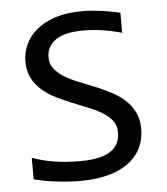

<svg xmlns="http://www.w3.org/2000/svg" viewBox="-49 -691 648 745"><g transform="rotate(-5 275.0 -319.0)"><path d="M486.8 -172.9Q486.8 -127.4 468.3 -93.3Q449.7 -59.1 416.5 -36.4Q383.3 -13.7 336.7 -2.4Q290 8.8 233.9 8.8Q208.5 8.8 183.3 6.8Q158.2 4.9 135 2Q111.8 -1 91.3 -4.9Q70.8 -8.8 54.2 -13.2V-97.2Q90.8 -83.5 136.5 -75.7Q182.1 -67.9 240.2 -67.9Q282.2 -67.9 311.8 -74.5Q341.3 -81.1 360.1 -94Q378.9 -106.9 387.5 -125.5Q396 -144 396 -168Q396 -193.8 381.6 -212.2Q367.2 -230.5 343.8 -244.9Q320.3 -259.3 290.3 -271.2Q260.3 -283.2 229 -295.9Q197.8 -308.6 167.7 -323.5Q137.7 -338.4 114.3 -358.6Q90.8 -378.9 76.4 -406.2Q62 -433.6 62 -471.2Q62 -503.9 75.7 -535.6Q89.4 -567.4 118.2 -592Q147 -616.7 192.1 -631.8Q237.3 -647 299.8 -647Q315.9 -647 334.7 -645.5Q353.5 -644 372.8 -641.4Q392.1 -638.7 410.9 -635.3Q429.7 -631.8 445.8 -627.9V-549.8Q408.2 -560.5 370.6 -566.2Q333 -571.8 297.9 -571.8Q223.1 -571.8 188 -546.9Q152.8 -522 152.8 -480Q152.8 -454.1 167.2 -435.5Q181.6 -417 205.1 -402.3Q228.5 -387.7 258.5 -375.7Q288.6 -363.8 319.8 -351.1Q351.1 -338.4 381.1 -323.2Q411.1 -308.1 434.6 -287.4Q458 -266.6 472.4 -238.8Q486.8 -210.9 486.8 -172.9Z"/></g></svg>

Font: Code New Roman
Style: Regular
Weight: 400
Monospace: yes
Designer: Sam Radian
Foundry: Code New Roman
Version: Version 2.00 November 29, 2014